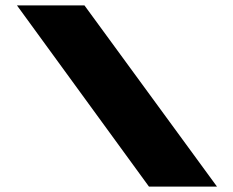

<svg xmlns="http://www.w3.org/2000/svg" viewBox="-20 -694 867 714"><path d="M534 0H787L294 -674H43Z"/></svg>

Font: Anybody ExtraExpanded Black
Style: Regular
Weight: 900
Width: 8
Version: Version 1.113;gftools[0.9.25]